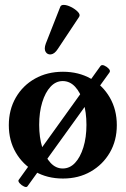

<svg xmlns="http://www.w3.org/2000/svg" viewBox="-20 -718 513 784"><path d="M237 11Q173 11 123 -17.5Q73 -46 44.5 -95Q16 -144 16 -207Q16 -270 44.5 -319.5Q73 -369 123 -397Q173 -425 237 -425Q301 -425 350.5 -397Q400 -369 428.5 -319.5Q457 -270 457 -207Q457 -144 428.5 -95Q400 -46 350.5 -17.5Q301 11 237 11ZM236 -30Q265 -30 286.5 -53Q308 -76 320.5 -116.5Q333 -157 333 -208Q333 -260 320.5 -300.5Q308 -341 286.5 -364Q265 -387 236 -387Q208 -387 186.5 -364Q165 -341 152.5 -300.5Q140 -260 140 -208Q140 -157 152.5 -116.5Q165 -76 186.5 -53Q208 -30 236 -30ZM92 43Q88 48 78 43.5Q68 39 60.5 30.5Q53 22 56 17L390 -448Q395 -455 405.5 -450.5Q416 -446 424 -437.5Q432 -429 427 -422ZM216 -518Q203 -498 188.5 -496Q174 -494 166.5 -506Q159 -518 167 -540L226 -690Q229 -698 240 -698Q253 -698 270 -689.5Q287 -681 298 -669.5Q309 -658 303 -649Z"/></svg>

Font: Junicode VF
Style: Regular
Weight: 400
Designer: Peter S. Baker
Version: Version 2.213